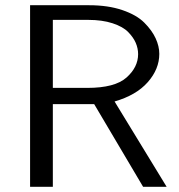

<svg xmlns="http://www.w3.org/2000/svg" viewBox="-20 -714 686 734"><path d="M95 0V-694H321Q393 -694 447.5 -675.5Q502 -657 531.5 -627.5Q561 -598 575 -567.5Q589 -537 589 -508Q589 -450 545 -400Q501 -350 418 -326L617 0H527L340 -316H182V0ZM182 -378H314Q419 -378 463.5 -417.5Q508 -457 508 -507Q508 -529 499 -550Q490 -571 470 -591.5Q450 -612 410.5 -625Q371 -638 317 -638H182Z"/></svg>

Font: CMU Sans Serif
Style: Medium
Weight: 500
Version: Version 0.7.0